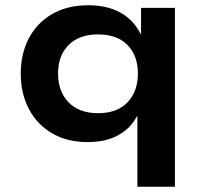

<svg xmlns="http://www.w3.org/2000/svg" viewBox="-20 -531 776 731"><path d="M503 180V-88H501Q478 -43 430.5 -16.5Q383 10 314 10Q235 10 177.5 -24Q120 -58 89.5 -117Q59 -176 59 -250Q59 -327 90 -385.5Q121 -444 178.5 -477.5Q236 -511 317 -511Q387 -511 437.5 -483.5Q488 -456 515 -402H517V-501H646V180ZM354 -100Q426 -100 465.5 -141.5Q505 -183 505 -251Q505 -319 465.5 -359.5Q426 -400 353 -400Q281 -400 241 -359.5Q201 -319 201 -251Q201 -183 241 -141.5Q281 -100 354 -100Z"/></svg>

Font: Nunito Sans 7pt SemiExpanded
Style: Bold
Weight: 700
Width: 6
Designer: Vernon Adams
Foundry: Vernon Adams
Version: Version 3.101;gftools[0.9.27]